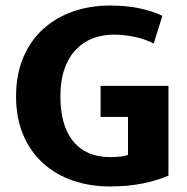

<svg xmlns="http://www.w3.org/2000/svg" viewBox="-20 -662 676 693"><path d="M377 -642Q437 -642 483.5 -632Q530 -622 566 -605L535 -505Q501 -522 463.5 -529.5Q426 -537 391 -537Q351 -537 316 -524Q281 -511 254.5 -483.5Q228 -456 213 -414Q198 -372 198 -314Q198 -208 244.5 -151.5Q291 -95 378 -95Q399 -95 416 -97Q433 -99 442 -103V-240H343V-352H588V-28Q549 -11 496 0Q443 11 377 11Q305 11 243.5 -10Q182 -31 136 -72.5Q90 -114 64 -174.5Q38 -235 38 -314Q38 -393 64 -454.5Q90 -516 136 -557.5Q182 -599 243.5 -620.5Q305 -642 377 -642Z"/></svg>

Font: Mukta ExtraBold
Style: Regular
Weight: 800
Designer: Girish Dalvi and Yashodeep Gholap
Foundry: Ek Type
Version: Version 2.538;PS 1.002;hotconv 16.6.51;makeotf.lib2.5.65220;